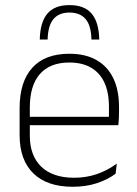

<svg xmlns="http://www.w3.org/2000/svg" viewBox="-20 -704 523 734"><path d="M258 10Q160 10 107.5 -41.2Q55 -92.5 55 -187V-290.5Q55 -391.5 103.5 -445Q152 -498.5 245 -498.5Q307 -498.5 349.2 -474.2Q391.5 -450 413.2 -404.8Q435 -359.5 435 -295.5V-278Q435 -265.5 434.5 -252.8Q434 -240 432.5 -225.5H396Q396.5 -245.5 396.5 -263.2Q396.5 -281 396.5 -296Q396.5 -350.5 379.2 -388Q362 -425.5 328.2 -445.2Q294.5 -465 245 -465Q171 -465 132.5 -421Q94 -377 94 -293V-245V-239V-184.5Q94 -147 105 -117.5Q116 -88 137.2 -67.2Q158.5 -46.5 190 -35.5Q221.5 -24.5 263 -24.5Q310 -24.5 350.5 -38.5Q391 -52.5 426.5 -78.5L422 -40Q391.5 -17 349.8 -3.5Q308 10 258 10ZM75 -225.5V-257.5H422.5V-225.5ZM245.5 -684.5Q303 -684.5 330.5 -651.8Q358 -619 359.5 -553H329.5Q328.5 -606.5 307.2 -631.2Q286 -656 245.5 -656Q205.5 -656 184.5 -631.2Q163.5 -606.5 162 -553H132Q133.5 -619 161 -651.8Q188.5 -684.5 245.5 -684.5Z"/></svg>

Font: Anek Latin ExtraLight
Style: Regular
Weight: 250
Designer: Yesha Goshar
Foundry: Ek Type
Version: Version 1.003